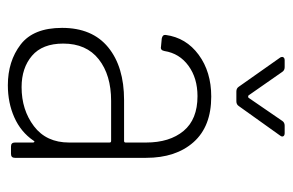

<svg xmlns="http://www.w3.org/2000/svg" viewBox="-148 -589 745 489"><g transform="rotate(90 224.5 -344.5)"><path d="M382 -344V-10Q382 0 372 0H353Q343 0 343 -10V-56Q343 -59 341 -59.5Q339 -60 338 -57Q316 -25 279 -8.5Q242 8 197 8Q136 8 93.5 -24.5Q51 -57 51 -130Q51 -207 100.5 -247.5Q150 -288 235 -288H339Q343 -288 343 -292V-344Q343 -404 313.5 -439.5Q284 -475 225 -475Q179 -475 147.5 -452Q116 -429 110 -391Q108 -380 99 -382L78 -384Q68 -386 69 -394Q76 -446 119.5 -478Q163 -510 226 -510Q302 -510 342 -465Q382 -420 382 -344ZM343 -148V-251Q343 -255 339 -255H237Q171 -255 131 -223.5Q91 -192 91 -133Q91 -80 122 -53.5Q153 -27 202 -27Q260 -27 301.5 -58.5Q343 -90 343 -148ZM125 -691Q125 -693 127 -695Q129 -697 133 -697H151Q159 -697 163 -691L223 -605Q224 -604 226 -604Q228 -604 229 -605L288 -691Q292 -697 300 -697H319Q325 -697 327 -693.5Q329 -690 325 -685L250 -580Q246 -574 238 -574H213Q205 -574 201 -580L127 -685Q125 -687 125 -691Z"/></g></svg>

Font: Barlow Semi Condensed ExLight
Style: Regular
Weight: 275
Width: 4
Designer: Jeremy Tribby
Foundry: Tribby Type
Version: Version 1.408